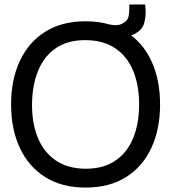

<svg xmlns="http://www.w3.org/2000/svg" viewBox="-20 -831 772 866"><path d="M563 -810.5 634.5 -811Q637 -792 637 -775.5Q637 -751.5 629.8 -725Q622.5 -698.5 592 -680.5Q582.5 -675 571.5 -671.5Q630 -626.5 663 -555.5Q702 -471 702 -360Q702 -249 663 -164.5Q624 -80 549 -32.5Q474 15 366 15Q258.5 15 183.5 -32.5Q108.5 -80 69.2 -164.5Q30 -249 30 -360Q30 -471 69.2 -555.5Q108.5 -640 183.5 -687.5Q258.5 -735 366 -735Q425 -735 474.5 -720.5Q488 -718 498.5 -717.5Q500.5 -717.5 502.5 -717.5Q517 -717.5 529.5 -723.5Q556 -736.5 559.8 -756.5Q563.5 -776.5 563.5 -794.5Q563.5 -802.5 563 -810.5ZM366 -70Q367 -70 368 -70Q447 -70 500.5 -106.5Q554 -143 580.8 -208.5Q607.5 -274 607.5 -360Q607.5 -446.5 580.8 -511.5Q554 -576.5 500.2 -613Q446.5 -649.5 366 -650Q365 -650 364 -650Q285 -650 232 -613.8Q179 -577.5 152 -512Q125 -446.5 124.5 -360Q124.5 -358.5 124.5 -357Q124.5 -273 151.2 -208.5Q178 -144 231.8 -107.2Q285.5 -70.5 366 -70Z"/></svg>

Font: Cns Manrope Med
Style: Regular
Weight: 500
Designer: Mikhail Sharanda
Foundry: Mikhail Sharanda
Version: Version 4.504